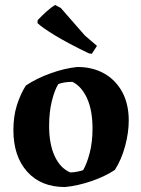

<svg xmlns="http://www.w3.org/2000/svg" viewBox="-20 -742 567 774"><path d="M242 12Q145 12 89.5 -50Q34 -112 34 -218Q34 -273 48 -317.5Q62 -362 84 -397Q127 -426 184 -446.5Q241 -467 292 -472Q353 -472 399.5 -446Q446 -420 472.5 -371.5Q499 -323 499 -256Q499 -208 484.5 -153.5Q470 -99 443 -57Q404 -31 349 -12Q294 7 242 12ZM263 -47Q278 -47 292 -50Q306 -53 315 -56Q330 -81 341.5 -125Q353 -169 353 -224Q353 -297 331 -345.5Q309 -394 272 -412Q238 -412 215 -403Q200 -379 189 -334.5Q178 -290 178 -234Q178 -161 200.5 -112.5Q223 -64 263 -47ZM350 -525 338 -527Q255 -567 203 -598.5Q151 -630 131 -649L132 -661Q150 -680 168.5 -696.5Q187 -713 202 -722L225 -710L322 -599L371 -557Z"/></svg>

Font: Labrada
Style: Bold
Weight: 700
Designer: Mercedes Jáuregui
Foundry: Omnibus-Type Team
Version: Version 1.000; ttfautohint (v1.8.4.7-5d5b)